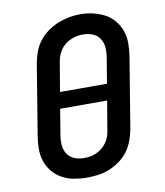

<svg xmlns="http://www.w3.org/2000/svg" viewBox="-84 -816 768 893"><g transform="rotate(-10 300.0 -369.0)"><path d="M255 8Q224 8 194 2.5Q164 -3 138.5 -17Q113 -31 94.5 -53Q76 -75 66.5 -102.5Q57 -130 57 -160.5Q57 -191 62 -222L117 -557Q122 -584 131.5 -610Q141 -636 158.5 -658.5Q176 -681 199.5 -698Q223 -715 249 -725.5Q275 -736 301.5 -741Q328 -746 355 -746Q386 -746 415.5 -739Q445 -732 470.5 -718.5Q496 -705 514.5 -682.5Q533 -660 542.5 -632.5Q552 -605 552 -574.5Q552 -544 547 -513L492 -178Q487 -152 477.5 -126Q468 -100 451 -77Q434 -54 410.5 -37Q387 -20 361 -9.5Q335 1 308 4.5Q281 8 255 8ZM200 -406H422L442 -528Q446 -551 444 -574.5Q442 -598 429.5 -616.5Q417 -635 395.5 -643Q374 -651 351 -651Q328 -651 306 -644Q284 -637 265.5 -622Q247 -607 236.5 -585.5Q226 -564 223 -542ZM256 -84Q272 -84 287 -86.5Q302 -89 316 -95.5Q330 -102 343 -112.5Q356 -123 365 -136Q374 -149 379 -163.5Q384 -178 386 -193L409 -329H187L167 -207Q163 -184 165 -160.5Q167 -137 179 -119Q191 -101 212 -92.5Q233 -84 256 -84Z"/></g></svg>

Font: Iosevka Curly Slab SmBdEx
Style: Italic
Weight: 600
Width: 7
Italic angle: -9°
Monospace: yes
Designer: Belleve Invis
Foundry: Belleve Invis
Version: Version 11.1.0; ttfautohint (v1.8.3)